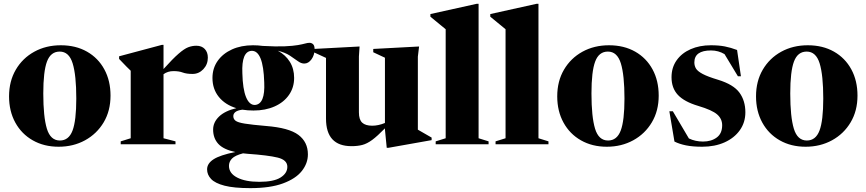

<svg xmlns="http://www.w3.org/2000/svg" viewBox="-20 -765 4594 1018"><path d="M291 13Q213.5 13 154 -20.8Q94.5 -54.5 61.2 -115Q28 -175.5 28 -254Q28 -334.5 63.8 -395.5Q99.5 -456.5 161.8 -490.8Q224 -525 302.5 -525Q382 -525 441.2 -491.2Q500.5 -457.5 533.2 -397.2Q566 -337 566 -258Q566 -177.5 529.8 -116.5Q493.5 -55.5 431 -21.2Q368.5 13 291 13ZM297.5 -20Q344.5 -20 364.5 -72.5Q384.5 -125 384.5 -242.5Q384.5 -366.5 365.2 -429Q346 -491.5 296.5 -491.5Q249 -491.5 229.2 -439Q209.5 -386.5 209.5 -269.5Q209.5 -145.5 228.5 -82.8Q247.5 -20 297.5 -20Z M1021 -522.5Q1049.5 -522.5 1065.8 -505.2Q1082 -488 1082 -459.5Q1082 -423.5 1058.2 -398.2Q1034.5 -373 1001 -373Q968.5 -373 948.8 -380.5Q929 -388 900 -388Q869.5 -388 847 -371.5V-32L910.5 -15.5V0H620V-15.5L673 -32V-390Q663 -400 651 -411.5Q639 -423 611.5 -452.5V-466.5L838 -527H847V-399Q896.5 -454 926.8 -480.2Q957 -506.5 978 -514.5Q999 -522.5 1021 -522.5Z M1324 -179Q1293 -179 1265 -183.5Q1239 -180 1228 -171Q1217 -162 1217 -149.5Q1217 -134 1229 -124.8Q1241 -115.5 1278.2 -109.5Q1315.5 -103.5 1391 -97Q1512 -87.5 1562.2 -49.8Q1612.5 -12 1612.5 53.5Q1612.5 101 1580.2 141.8Q1548 182.5 1480.2 207.5Q1412.5 232.5 1307 232.5Q1220.5 232.5 1170.5 219.5Q1120.5 206.5 1099.2 184Q1078 161.5 1078 133Q1078 102 1112 79.8Q1146 57.5 1227.5 41Q1164.5 27.5 1137.2 -2.5Q1110 -32.5 1110 -78Q1110 -116.5 1141.2 -146.8Q1172.5 -177 1233 -191.5Q1174 -209.5 1140.2 -251.2Q1106.5 -293 1106.5 -351.5Q1106.5 -403 1134 -442Q1161.5 -481 1210 -503Q1258.5 -525 1321.5 -525Q1348.5 -525 1373.5 -521.5Q1445.5 -517.5 1490 -519.5Q1534.5 -521.5 1559.5 -526Q1584.5 -530.5 1597.8 -534.2Q1611 -538 1621 -538Q1632 -538 1640 -530.5Q1648 -523 1648 -504.5Q1648 -473.5 1631.8 -450.8Q1615.5 -428 1593 -428Q1576.5 -428 1559 -441Q1541.5 -454 1516.8 -470.2Q1492 -486.5 1453 -496Q1494 -474 1516.8 -437.2Q1539.5 -400.5 1539.5 -352Q1539.5 -301 1512.2 -261.8Q1485 -222.5 1436.2 -200.8Q1387.5 -179 1324 -179ZM1332 -208.5Q1386.5 -213 1381 -328Q1376 -498 1313.5 -495.5Q1260 -492 1265 -376.5Q1267 -293 1284.5 -250.2Q1302 -207.5 1332 -208.5ZM1194 114.5Q1194 154 1237.8 176.5Q1281.5 199 1355 199Q1431.5 199 1467.5 176.2Q1503.5 153.5 1503.5 119.5Q1503.5 83 1452.2 70.5Q1401 58 1293 50.5Q1280 49.5 1268.5 48Q1226.5 59 1210.2 75.5Q1194 92 1194 114.5Z M1883 -169Q1883 -131 1900.2 -114.8Q1917.5 -98.5 1953.5 -98.5Q1986 -98.5 2021 -113V-459L1959 -488V-505.5L2202 -518.5L2195.5 -464.5V-77.5Q2204.5 -72 2228.5 -58.5Q2252.5 -45 2268.5 -35.5V-22L2040.5 18.5H2030.5L2021 -78V-84.5Q1981 -43.5 1953.5 -23.2Q1926 -3 1901 3.5Q1876 10 1844 10Q1708.5 10 1708.5 -136V-458L1643.5 -488V-505.5L1886.5 -518.5L1883 -465.5Z M2517.5 -32 2570.5 -15.5V0H2290V-15.5L2343 -32V-610Q2333.5 -618 2312.2 -635.2Q2291 -652.5 2262 -676.5V-690.5L2508 -745H2517.5Z M2835 -32 2888 -15.5V0H2607.5V-15.5L2660.5 -32V-610Q2651 -618 2629.8 -635.2Q2608.5 -652.5 2579.5 -676.5V-690.5L2825.5 -745H2835Z M3197.5 13Q3120 13 3060.5 -20.8Q3001 -54.5 2967.8 -115Q2934.5 -175.5 2934.5 -254Q2934.5 -334.5 2970.2 -395.5Q3006 -456.5 3068.2 -490.8Q3130.5 -525 3209 -525Q3288.5 -525 3347.8 -491.2Q3407 -457.5 3439.8 -397.2Q3472.5 -337 3472.5 -258Q3472.5 -177.5 3436.2 -116.5Q3400 -55.5 3337.5 -21.2Q3275 13 3197.5 13ZM3204 -20Q3251 -20 3271 -72.5Q3291 -125 3291 -242.5Q3291 -366.5 3271.8 -429Q3252.5 -491.5 3203 -491.5Q3155.5 -491.5 3135.8 -439Q3116 -386.5 3116 -269.5Q3116 -145.5 3135 -82.8Q3154 -20 3204 -20Z M3749.5 -525Q3791.5 -525 3823.2 -518.8Q3855 -512.5 3888 -500L3908.5 -360.5H3892.5L3821.5 -478Q3789 -497.5 3750 -497.5Q3661.5 -497.5 3661.5 -434Q3661.5 -416 3670.2 -401.5Q3679 -387 3705.8 -372.8Q3732.5 -358.5 3787.5 -342Q3869 -317 3900.5 -274Q3932 -231 3932 -169.5Q3932 -116 3902.8 -74.8Q3873.5 -33.5 3821.8 -10.2Q3770 13 3703 13Q3653 13 3617.2 5.8Q3581.5 -1.5 3556 -14.5L3529 -175H3547.5L3632.5 -31Q3666.5 -14.5 3707.5 -14.5Q3751 -14.5 3780 -35.8Q3809 -57 3809 -101Q3809 -135 3782.5 -158.2Q3756 -181.5 3682 -203.5Q3608 -225.5 3574.2 -261.8Q3540.5 -298 3540.5 -355.5Q3540.5 -407 3567.5 -445.2Q3594.5 -483.5 3641.8 -504.2Q3689 -525 3749.5 -525Z M4251.5 13Q4174 13 4114.5 -20.8Q4055 -54.5 4021.8 -115Q3988.5 -175.5 3988.5 -254Q3988.5 -334.5 4024.2 -395.5Q4060 -456.5 4122.2 -490.8Q4184.5 -525 4263 -525Q4342.5 -525 4401.8 -491.2Q4461 -457.5 4493.8 -397.2Q4526.5 -337 4526.5 -258Q4526.5 -177.5 4490.2 -116.5Q4454 -55.5 4391.5 -21.2Q4329 13 4251.5 13ZM4258 -20Q4305 -20 4325 -72.5Q4345 -125 4345 -242.5Q4345 -366.5 4325.8 -429Q4306.5 -491.5 4257 -491.5Q4209.5 -491.5 4189.8 -439Q4170 -386.5 4170 -269.5Q4170 -145.5 4189 -82.8Q4208 -20 4258 -20Z"/></svg>

Font: Newsreader 72pt
Style: Bold
Weight: 700
Designer: Hugues Gentile
Foundry: Production Type
Version: Version 1.003; ttfautohint (v1.8.3)